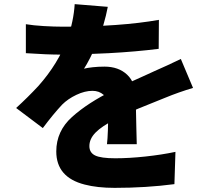

<svg xmlns="http://www.w3.org/2000/svg" viewBox="-20 -842 1040 928"><path d="M451 -638Q412 -549 386 -510Q401 -514 428 -517Q455 -520 485 -520Q553 -520 594.5 -481Q636 -442 636 -369Q636 -347 639 -224Q641 -164 641 -145H497Q503 -193 503 -318Q503 -364 481 -383.5Q459 -403 427 -403Q390 -403 349 -383.5Q308 -364 280 -336Q237 -290 187 -223L58 -320Q115 -372 166 -427Q261 -534 306 -655Q336 -740 341 -822L501 -809Q485 -725 451 -638ZM285 -713Q562 -713 748 -746L747 -606Q636 -592 506.5 -585Q377 -578 277 -578Q207 -578 105 -585V-725Q141 -719 191.5 -716Q242 -713 285 -713ZM777 -369Q699 -338 647 -316.5Q595 -295 535 -264Q472 -232 442 -201.5Q412 -171 412 -136Q412 -104 440 -90.5Q468 -77 537 -77Q604 -77 683 -85.5Q762 -94 828 -108L823 48Q686 66 534 66Q450 66 389 50Q252 15 252 -110Q252 -208 328 -276.5Q404 -345 526 -405Q580 -433 658 -467Q673 -474 690 -481.5Q707 -489 726 -498Q788 -525 854 -557L913 -417Q845 -397 777 -369Z"/></svg>

Font: Merged Yaku Han JP Black
Style: Regular
Weight: 900
Designer: Ryoko NISHIZUKA 西塚涼子 (kana, bopomofo & ideographs); Paul D. Hunt (Latin, Greek & Cyrillic); Sandoll Communications 산돌커뮤니
Foundry: Adobe
Version: Version 2.004